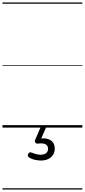

<svg xmlns="http://www.w3.org/2000/svg" viewBox="-20 -1030 685 1550"><path d="M309 266Q293 266 266 261Q239 256 214 241Q206 235 205 227.5Q204 220 208 211Q213 203 219.5 200.5Q226 198 235 202Q250 208 268.5 213.5Q287 219 307 219Q337 219 352.5 206.5Q368 194 368 170Q368 147 349 135.5Q330 124 288 129Q280 130 275 128.5Q270 127 266 122Q261 115 261.5 109Q262 103 266 94L308 -4H353L304 108L287 94Q324 83 354.5 89Q385 95 403.5 115Q422 135 422 170Q422 199 408 220.5Q394 242 369 254Q344 266 309 266ZM0 490H645V500H0ZM0 -20H645V0H0ZM0 -505H645V-500H0ZM0 -1010H645V-1000H0Z"/></svg>

Font: Playwrite ES Guides
Style: Regular
Weight: 400
Designer: Veronika Burian, José Scaglione
Foundry: TypeTogether
Version: Version 1.003